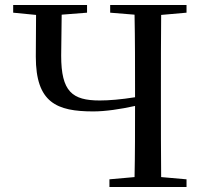

<svg xmlns="http://www.w3.org/2000/svg" viewBox="-20 -752 820 772"><path d="M520 0H730V-31L628 -40C627 -140 627 -239 627 -339V-392C627 -493 627 -593 628 -692L730 -701V-732H423V-701L521 -693C523 -593 523 -493 523 -392V-361C467 -352 418 -348 381 -348C270 -348 226 -384 226 -528L228 -693L330 -701V-732H33V-701L125 -692L124 -524C124 -339 208 -304 355 -304C404 -304 464 -313 523 -326C523 -229 523 -133 521 -40L420 -31V0Z"/></svg>

Font: Noto Serif CJK SC Medium
Style: Regular
Weight: 500
Designer: Ryoko NISHIZUKA 西塚涼子 (kana & ideographs); Frank Grießhammer (Latin, Greek & Cyrillic); Wenlong ZHANG 张文龙 (bopomofo); San
Foundry: Adobe
Version: Version 2.001;hotconv 1.1.0;makeotfexe 2.6.0